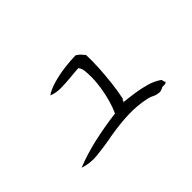

<svg xmlns="http://www.w3.org/2000/svg" viewBox="-59 -839 1119 1119"><g transform="rotate(-45 500.0 -280.0)"><path d="M846 -53Q841 -45 835 -44Q829 -43 822 -43Q815 -44 812 -43Q809 -42 806 -41Q803 -40 801 -38Q795 -36 788.5 -33.5Q782 -31 770 -33Q751 -35 736 -43Q721 -51 704 -55Q631 -71 559 -68.5Q487 -66 410 -53Q402 -52 393.5 -50.5Q385 -49 377 -47Q321 -37 260 -30.5Q199 -24 145 -43Q225 -75 314.5 -95.5Q404 -116 506 -129Q522 -162 535.5 -211.5Q549 -261 556 -318Q563 -375 557 -430Q554 -452 542 -467Q523 -466 505 -464.5Q487 -463 469 -461Q426 -457 387 -456.5Q348 -456 314 -470Q344 -491 392 -504.5Q440 -518 492 -524.5Q544 -531 584 -531Q600 -521 609 -511.5Q618 -502 628 -489Q630 -443 627 -385Q624 -327 617 -267.5Q610 -208 599 -156Q591 -154 592.5 -149Q594 -144 586 -141Q626 -137 671.5 -130.5Q717 -124 760.5 -111.5Q804 -99 837 -75Q839 -69 839.5 -62Q840 -55 846 -53Z"/></g></svg>

Font: Yuji Mai
Style: Regular
Weight: 400
Designer: Kataoka Yuji
Foundry: Kinuta Font Factory
Version: Version 3.002